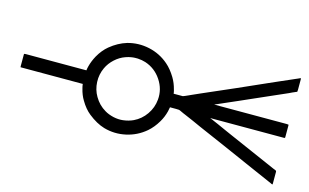

<svg xmlns="http://www.w3.org/2000/svg" viewBox="-57 -657 1052 654"><g transform="rotate(15 469.0 -330.5)"><path d="M371.6 -438.5Q369.1 -438.5 364.7 -438Q360.4 -437.5 357.9 -437Q350.6 -436 339.4 -432.1Q319.8 -425.3 303.5 -410.4Q287.1 -395.5 278.3 -376.5Q267.1 -352.5 268.3 -325.7Q269.5 -298.8 282.7 -276.4Q297.4 -251 321.8 -236.8Q334.5 -229 353 -224.6Q371.1 -220.7 387.2 -222.7Q406.7 -225.1 422.4 -232.4Q448.2 -244.6 464.8 -268.6Q481.4 -292.5 483.9 -321.3Q487.3 -357.9 466.1 -389.9Q444.8 -421.9 409.2 -433.6Q397 -437.5 381.8 -438.5ZM530.3 -354.5H552.2H562.5Q564 -355 567.1 -356.2Q570.3 -357.4 571.3 -357.9Q574.7 -359.4 580.8 -362.1Q586.9 -364.7 589.8 -366.2Q599.1 -370.1 618.4 -378.9Q637.7 -387.7 647.5 -391.6Q669.9 -401.4 732.7 -428.7Q795.4 -456.1 829.6 -471.7Q842.3 -477.5 868.4 -488.8Q894.5 -500 907.7 -505.9Q911.1 -507.3 917.7 -510.3Q924.3 -513.2 927.7 -514.6Q928.7 -515.1 930.4 -515.9Q932.1 -516.6 933.1 -517.1Q933.6 -517.6 935.1 -517.6Q936 -517.1 936 -512.7V-498V-478Q936 -470.7 935.5 -470.2Q935.1 -469.7 933.6 -469Q932.1 -468.3 930.4 -467.8Q928.7 -467.3 928.2 -466.8Q925.3 -465.8 919.2 -462.9Q913.1 -460 910.2 -458.5Q886.7 -448.2 860.1 -436.5Q833.5 -424.8 800.8 -410.4Q768.1 -396 750.5 -388.2Q741.7 -384.3 724.1 -376.7Q706.5 -369.1 697.8 -365.2Q673.8 -355 673.3 -354.5H858.9H912.6H928.7Q933.1 -354.5 935.1 -354Q936 -353.5 936 -351.6V-343.8V-316.9V-309.6Q936 -307.6 935.5 -307.1Q935.5 -306.6 931.6 -306.6H920.4H872.1H672.9V-306.2Q677.2 -304.7 682.6 -302.2Q685.5 -300.8 691.9 -298.1Q698.2 -295.4 701.7 -293.9Q710.4 -290 728.8 -281.7Q747.1 -273.4 756.3 -269.5Q783.2 -257.3 837.2 -234.1Q891.1 -210.9 918 -198.7Q919.9 -197.8 924.1 -196Q928.2 -194.3 930.7 -193.4Q934.6 -191.9 935.5 -190.4Q936 -189.5 936 -187.5V-180.2V-154.3V-146Q936 -143.1 935.1 -143.1Q934.1 -142.6 927.7 -146Q924.3 -147.5 917.7 -150.4Q911.1 -153.3 907.7 -154.8Q874.5 -168.9 832 -188Q752 -223.6 647 -269Q637.2 -273.4 617.7 -282.2Q598.1 -291 588.4 -294.9Q585.4 -295.9 579.6 -298.6Q573.7 -301.3 570.8 -302.7Q564.9 -305.7 562 -306.2Q558.6 -306.6 551.8 -306.6H530.3Q530.3 -305.7 527.3 -291.5Q522 -270.5 511.2 -252.4Q497.1 -228.5 478.5 -212.4Q448.2 -186.5 409.4 -178Q370.6 -169.4 332.5 -180.2Q304.2 -188.5 274.9 -211.9Q256.3 -226.6 241.2 -252.4Q231 -269 225.6 -291.5Q223.6 -298.3 222.7 -306.6H57.1H16.6H6.8H3.4Q2.9 -307.1 2.9 -309.6V-316.4V-343.8V-351.6Q2.9 -353.5 3.9 -354Q5.4 -354.5 9.3 -354.5H22H66.4H222.7Q223.6 -362.3 225.6 -369.6Q230.5 -388.7 241.2 -408.2Q255.4 -433.1 274.4 -448.7Q301.8 -471.2 332.5 -480.5Q370.6 -491.2 409.7 -482.7Q448.7 -474.1 478.5 -448.2Q496.1 -433.1 511.2 -408.2Q522 -390.1 527.3 -369.1Q527.8 -367.7 528.6 -364.5Q529.3 -361.3 529.8 -358.9Q530.3 -356.4 530.3 -354.5Z"/></g></svg>

Font: ERD_A
Style: Medium
Weight: 500
Version: Version 001.000